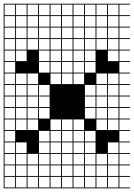

<svg xmlns="http://www.w3.org/2000/svg" viewBox="-20 -900 728 1045"><path d="M0 125V-879.8H687.5V-875H629.8V-817.3H687.5V-812.5H629.8V-754.8H687.5V-750H629.8V-692.3H687.5V-687.5H629.8V-629.8H687.5V-625H629.8V-567.3H687.5V-562.5H629.8V-504.8H687.5V-500H629.8V-442.3H687.5V-437.5H629.8V-379.8H687.5V-375H629.8V-317.3H687.5V-312.5H629.8V-254.8H687.5V-250H629.8V-192.3H687.5V-187.5H629.8V-129.8H687.5V-125H629.8V-67.3H687.5V-62.5H629.8V-4.8H687.5V0H629.8V57.7H687.5V62.5H629.8V120.2H687.5V125ZM567.3 -817.3H625V-875H567.3ZM504.8 -817.3H562.5V-875H504.8ZM442.3 -817.3H500V-875H442.3ZM379.8 -817.3H437.5V-875H379.8ZM317.3 -817.3H375V-875H317.3ZM254.8 -817.3H312.5V-875H254.8ZM192.3 -817.3H250V-875H192.3ZM129.8 -817.3H187.5V-875H129.8ZM67.3 -817.3H125V-875H67.3ZM4.8 -817.3H62.5V-875H4.8ZM254.8 -754.8H312.5V-812.5H254.8ZM67.3 -754.8H125V-812.5H67.3ZM317.3 -754.8H375V-812.5H317.3ZM129.8 -754.8H187.5V-812.5H129.8ZM379.8 -754.8H437.5V-812.5H379.8ZM4.8 -754.8H62.5V-812.5H4.8ZM567.3 -754.8H625V-812.5H567.3ZM192.3 -754.8H250V-812.5H192.3ZM442.3 -754.8H500V-812.5H442.3ZM504.8 -754.8H562.5V-812.5H504.8ZM379.8 -692.3H437.5V-750H379.8ZM504.8 -692.3H562.5V-750H504.8ZM254.8 -692.3H312.5V-750H254.8ZM67.3 -692.3H125V-750H67.3ZM442.3 -692.3H500V-750H442.3ZM567.3 -692.3H625V-750H567.3ZM4.8 -692.3H62.5V-750H4.8ZM192.3 -692.3H250V-750H192.3ZM129.8 -692.3H187.5V-750H129.8ZM317.3 -692.3H375V-750H317.3ZM504.8 -629.8H562.5V-687.5H504.8ZM254.8 -629.8H312.5V-687.5H254.8ZM67.3 -629.8H125V-687.5H67.3ZM567.3 -629.8H625V-687.5H567.3ZM442.3 -629.8H500V-687.5H442.3ZM379.8 -629.8H437.5V-687.5H379.8ZM192.3 -629.8H250V-687.5H192.3ZM129.8 -629.8H187.5V-687.5H129.8ZM4.8 -629.8H62.5V-687.5H4.8ZM317.3 -629.8H375V-687.5H317.3ZM567.3 -567.3H625V-625H567.3ZM67.3 -567.3H125V-625H67.3ZM254.8 -567.3H312.5V-625H254.8ZM442.3 -567.3H500V-625H442.3ZM379.8 -567.3H437.5V-625H379.8ZM192.3 -567.3H250V-625H192.3ZM317.3 -567.3H375V-625H317.3ZM4.8 -567.3H62.5V-625H4.8ZM4.8 -504.8H62.5V-562.5H4.8ZM317.3 -504.8H375V-562.5H317.3ZM192.3 -504.8H250V-562.5H192.3ZM379.8 -504.8H437.5V-562.5H379.8ZM442.3 -504.8H500V-562.5H442.3ZM254.8 -504.8H312.5V-562.5H254.8ZM129.8 -442.3H187.5V-500H129.8ZM379.8 -442.3H437.5V-500H379.8ZM317.3 -442.3H375V-500H317.3ZM4.8 -442.3H62.5V-500H4.8ZM67.3 -442.3H125V-500H67.3ZM504.8 -442.3H562.5V-500H504.8ZM567.3 -442.3H625V-500H567.3ZM254.8 -442.3H312.5V-500H254.8ZM250 -437.5H192.3V-379.8H250ZM4.8 -379.8H62.5V-437.5H4.8ZM567.3 -379.8H625V-437.5H567.3ZM67.3 -379.8H125V-437.5H67.3ZM504.8 -379.8H562.5V-437.5H504.8ZM442.3 -379.8H500V-437.5H442.3ZM129.8 -379.8H187.5V-437.5H129.8ZM567.3 -317.3H625V-375H567.3ZM67.3 -317.3H125V-375H67.3ZM192.3 -317.3H250V-375H192.3ZM504.8 -317.3H562.5V-375H504.8ZM4.8 -317.3H62.5V-375H4.8ZM442.3 -317.3H500V-375H442.3ZM129.8 -317.3H187.5V-375H129.8ZM567.3 -254.8H625V-312.5H567.3ZM67.3 -254.8H125V-312.5H67.3ZM192.3 -254.8H250V-312.5H192.3ZM504.8 -254.8H562.5V-312.5H504.8ZM442.3 -254.8H500V-312.5H442.3ZM129.8 -254.8H187.5V-312.5H129.8ZM4.8 -254.8H62.5V-312.5H4.8ZM567.3 -192.3H625V-250H567.3ZM67.3 -192.3H125V-250H67.3ZM254.8 -192.3H312.5V-250H254.8ZM317.3 -192.3H375V-250H317.3ZM4.8 -192.3H62.5V-250H4.8ZM504.8 -192.3H562.5V-250H504.8ZM129.8 -192.3H187.5V-250H129.8ZM379.8 -192.3H437.5V-250H379.8ZM442.3 -129.8H500V-187.5H442.3ZM317.3 -129.8H375V-187.5H317.3ZM379.8 -129.8H437.5V-187.5H379.8ZM254.8 -129.8H312.5V-187.5H254.8ZM4.8 -129.8H62.5V-187.5H4.8ZM192.3 -129.8H250V-187.5H192.3ZM192.3 -67.3H250V-125H192.3ZM442.3 -67.3H500V-125H442.3ZM67.3 -67.3H125V-125H67.3ZM379.8 -67.3H437.5V-125H379.8ZM254.8 -67.3H312.5V-125H254.8ZM567.3 -67.3H625V-125H567.3ZM317.3 -67.3H375V-125H317.3ZM4.8 -67.3H62.5V-125H4.8ZM317.3 -4.8H375V-62.5H317.3ZM129.8 -4.8H187.5V-62.5H129.8ZM504.8 -4.8H562.5V-62.5H504.8ZM192.3 -4.8H250V-62.5H192.3ZM442.3 -4.8H500V-62.5H442.3ZM567.3 -4.8H625V-62.5H567.3ZM254.8 -4.8H312.5V-62.5H254.8ZM379.8 -4.8H437.5V-62.5H379.8ZM67.3 -4.8H125V-62.5H67.3ZM4.8 -4.8H62.5V-62.5H4.8ZM4.8 57.7H62.5V0H4.8ZM504.8 57.7H562.5V0H504.8ZM442.3 57.7H500V0H442.3ZM129.8 57.7H187.5V0H129.8ZM317.3 57.7H375V0H317.3ZM567.3 57.7H625V0H567.3ZM379.8 57.7H437.5V0H379.8ZM254.8 57.7H312.5V0H254.8ZM67.3 57.7H125V0H67.3ZM192.3 57.7H250V0H192.3ZM129.8 120.2H187.5V62.5H129.8ZM504.8 120.2H562.5V62.5H504.8ZM379.8 120.2H437.5V62.5H379.8ZM317.3 120.2H375V62.5H317.3ZM442.3 120.2H500V62.5H442.3ZM4.8 120.2H62.5V62.5H4.8ZM567.3 120.2H625V62.5H567.3ZM254.8 120.2H312.5V62.5H254.8ZM192.3 120.2H250V62.5H192.3ZM67.3 120.2H125V62.5H67.3Z"/></svg>

Font: Yarndings 12 Charted
Style: Regular
Weight: 400
Designer: Sarah Cadigan-Fried
Version: Version 1.000; ttfautohint (v1.8.4.7-5d5b)